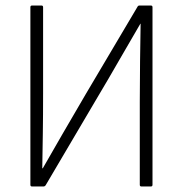

<svg xmlns="http://www.w3.org/2000/svg" viewBox="-20 -675 661 695"><path d="M96 0Q90 0 90 -6V-649Q90 -655 96 -655H130Q136 -655 136 -649V-337Q136 -257 135 -191.5Q134 -126 133 -66H135Q169 -125 206 -189.5Q243 -254 292 -337L478 -651Q480 -655 485 -655H526Q532 -655 532 -649V-6Q532 0 526 0H492Q486 0 486 -6V-306Q486 -382 487 -455Q488 -528 489 -589H488Q452 -528 414 -461.5Q376 -395 323 -306L145 -4Q142 0 138 0Z"/></svg>

Font: Sofia Sans Semi Condensed Light
Style: Regular
Weight: 300
Designer: Botio Nikoltchev, Ani Petrova
Foundry: lettersoup
Version: Version 4.100; ttfautohint (v1.8.4.7-5d5b)